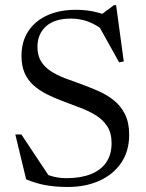

<svg xmlns="http://www.w3.org/2000/svg" viewBox="-20 -734 582 764"><path d="M445 -653 375.5 -670.5 433.5 -713.5H442L472.5 -489.5L454 -486L366.5 -643L387 -616.5Q359.5 -637.5 328.5 -648.8Q297.5 -660 262 -660Q197 -660 163 -629.2Q129 -598.5 129 -547.5Q129 -513.5 143.2 -490.2Q157.5 -467 182 -451Q206.5 -435 237.8 -423Q269 -411 303.5 -399Q337.5 -386.5 371.2 -371.8Q405 -357 432.8 -335Q460.5 -313 477.2 -279.8Q494 -246.5 494 -197.5Q494 -132.5 462.2 -86Q430.5 -39.5 375.5 -14.8Q320.5 10 250.5 10Q201.5 10 163.2 3.2Q125 -3.5 84 -20.5L41 -199H65L186 -17L105 -69.5Q145 -47 176.5 -36Q208 -25 244 -25Q300.5 -25 340.8 -40.8Q381 -56.5 402.5 -87.5Q424 -118.5 424 -164.5Q424 -205 406.5 -231.8Q389 -258.5 360 -276Q331 -293.5 296.8 -306.2Q262.5 -319 228.5 -332Q195 -344.5 165.5 -359.5Q136 -374.5 113.5 -394.5Q91 -414.5 78.2 -443Q65.5 -471.5 65.5 -511.5Q65.5 -568 92 -609Q118.5 -650 167.2 -672.5Q216 -695 282 -695Q327.5 -695 366.2 -685Q405 -675 445 -653Z"/></svg>

Font: Newsreader 36pt
Style: Regular
Weight: 400
Designer: Hugues Gentile
Foundry: Production Type
Version: Version 1.003